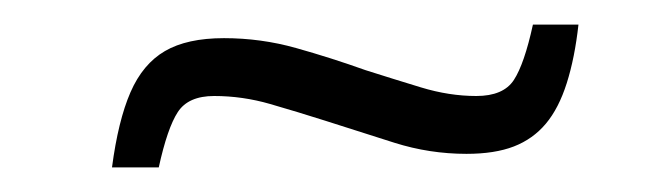

<svg xmlns="http://www.w3.org/2000/svg" viewBox="-20 -380 538 156"><path d="M71 -244Q76 -282 86 -305Q96 -328 114 -338.5Q132 -349 162 -349Q192 -349 220.5 -341Q249 -333 277 -323Q299 -316 322 -309Q345 -302 367 -302Q389 -302 397.5 -315Q406 -328 413 -360H450Q447 -333 440.5 -312.5Q434 -292 423.5 -279.5Q413 -267 397.5 -261Q382 -255 359 -255Q329 -255 300.5 -264Q272 -273 244 -282Q222 -289 199.5 -295.5Q177 -302 154 -302Q133 -302 124.5 -289Q116 -276 109 -244Z"/></svg>

Font: Saira Thin Light
Style: Italic
Weight: 300
Italic angle: -12°
Version: Version 1.101